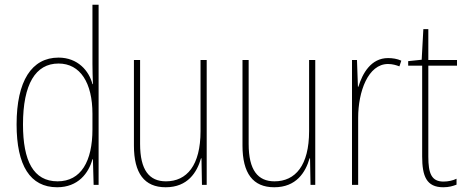

<svg xmlns="http://www.w3.org/2000/svg" viewBox="-20 -780 1966 810"><path d="M221 10C310 10 354 -50 370 -108H372L375 0H396V-760H370V-511C370 -483 371 -456 372 -425H370C356 -481 308 -537 227 -537C114 -537 50 -439 50 -255C50 -82 107 10 221 10ZM223 -15C121 -15 77 -101 77 -255C77 -425 130 -512 227 -512C319 -512 370 -430 370 -300V-234C370 -100 322 -15 223 -15Z M852 -527H826V-227C826 -82 768 -15 680 -15C610 -15 571 -62 571 -173V-527H545V-166C545 -49 589 10 679 10C772 10 811 -53 828 -112H830L832 0H852Z M1310 -527H1284V-227C1284 -82 1226 -15 1138 -15C1068 -15 1029 -62 1029 -173V-527H1003V-166C1003 -49 1047 10 1137 10C1230 10 1269 -53 1286 -112H1288L1290 0H1310Z M1617 -535C1545 -535 1509 -470 1492 -414H1490L1486 -527H1465V0H1491V-283C1491 -394 1533 -510 1617 -510C1636 -510 1652 -505 1665 -500L1673 -524C1656 -532 1636 -535 1617 -535Z M1851 -14C1800 -14 1787 -49 1787 -119V-503H1908V-527H1787V-657H1766L1759 -528L1702 -522V-503H1761V-120C1761 -37 1779 10 1850 10C1874 10 1890 5 1906 -1V-26C1892 -19 1872 -14 1851 -14Z"/></svg>

Font: Noto Sans Sinhala UI Condensed Thin
Style: Regular
Weight: 100
Width: 3
Designer: Jelle Bosma - Monotype Design Team
Foundry: Monotype Imaging Inc.
Version: Version 2.006